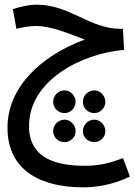

<svg xmlns="http://www.w3.org/2000/svg" viewBox="-20 -529 575 820"><path d="M334 271C387 271 456 263 535 225L505 146C443 171 394 179 343 179C225 179 104 151 104 9C104 -184 325 -300 510 -316L505 -406H493C364 -406 277 -509 138 -509C101 -509 63 -499 35 -490L50 -406C74 -412 105 -418 134 -418C199 -418 278 -384 342 -360C152 -290 12 -154 12 16C12 206 164 271 334 271ZM256 -46C281 -46 303 -68 303 -94C303 -120 281 -143 256 -143C228 -143 207 -120 207 -94C207 -68 228 -46 256 -46ZM383 -46C408 -46 430 -68 430 -94C430 -120 408 -143 383 -143C355 -143 334 -120 334 -94C334 -68 355 -46 383 -46ZM256 78C281 78 303 57 303 31C303 5 281 -18 256 -18C228 -18 207 5 207 31C207 57 228 78 256 78ZM383 78C408 78 430 57 430 31C430 5 408 -18 383 -18C355 -18 334 5 334 31C334 57 355 78 383 78Z"/></svg>

Font: Noto Sans Arabic UI XCn Md
Style: Regular
Weight: 500
Width: 2
Designer: Monotype Design Team, Nadine Chahine and Nizar Qandah
Foundry: Monotype Imaging Inc.
Version: Version 2.010